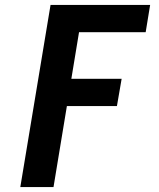

<svg xmlns="http://www.w3.org/2000/svg" viewBox="-20 -755 640 775"><path d="M62 0 184 -735H586L568 -625H299L268 -437H471L452 -327H250L196 0Z"/></svg>

Font: Iosevka Curly XBdExObl
Style: Regular
Weight: 800
Width: 7
Italic angle: -9°
Monospace: yes
Designer: Belleve Invis
Foundry: Belleve Invis
Version: Version 11.1.0; ttfautohint (v1.8.3)